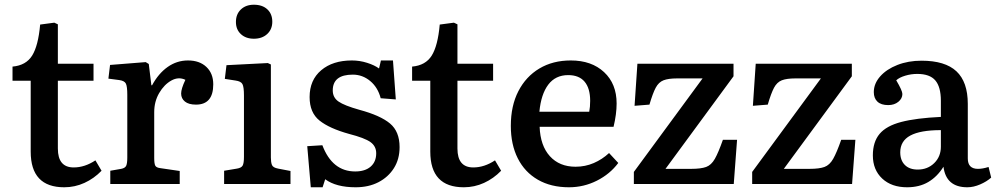

<svg xmlns="http://www.w3.org/2000/svg" viewBox="-20 -779 4220 813"><path d="M252 14Q110 14 110 -137V-437H33V-497Q90 -502 116 -543.5Q142 -585 150 -675L210 -683L225 -676V-509H376V-437H225V-150Q225 -70 292 -70Q339 -70 384 -100L410 -56Q378 -23 337.5 -4.5Q297 14 252 14Z M447 0V-56L493 -64Q509 -67 514 -76.5Q519 -86 519 -112V-378Q519 -413 513 -425Q507 -437 485 -440L439 -446L446 -504L597 -516L610 -508L621 -418H624Q651 -468 690 -495.5Q729 -523 776 -523Q825 -523 854 -495.5Q883 -468 883 -422Q883 -336 810 -336Q779 -336 763 -349Q747 -362 747 -383Q747 -403 765 -441Q736 -455 705.5 -438Q675 -421 654 -385Q633 -349 633 -304V-110Q633 -86 637.5 -77.5Q642 -69 659 -67L741 -55V0Z M1055 -615Q1021 -615 1000 -634.5Q979 -654 979 -686Q979 -719 1000 -739Q1021 -759 1055 -759Q1091 -759 1112 -739.5Q1133 -720 1133 -687Q1133 -655 1111.5 -635Q1090 -615 1055 -615ZM929 0V-56L983 -65Q1002 -68 1007.5 -78Q1013 -88 1013 -115V-375Q1013 -411 1006.5 -423Q1000 -435 977 -438L932 -445L939 -503L1114 -512L1127 -506V-112Q1127 -92 1131.5 -80.5Q1136 -69 1158 -65L1210 -55V0Z M1296 14 1281 -160 1345 -164Q1387 -53 1484 -53Q1526 -53 1549.5 -73.5Q1573 -94 1573 -130Q1573 -160 1548.5 -177.5Q1524 -195 1458 -212Q1375 -235 1333 -268.5Q1291 -302 1291 -368Q1291 -440 1340 -481.5Q1389 -523 1470 -523Q1503 -523 1534.5 -513Q1566 -503 1585 -489L1593 -523H1644L1656 -358L1592 -363Q1580 -409 1547.5 -436Q1515 -463 1474 -463Q1389 -463 1389 -396Q1389 -366 1413.5 -349Q1438 -332 1502 -314Q1591 -290 1631.5 -256Q1672 -222 1672 -156Q1672 -105 1648 -67Q1624 -29 1582.5 -7.5Q1541 14 1486 14Q1403 14 1357 -20L1346 14Z M1944 14Q1802 14 1802 -137V-437H1725V-497Q1782 -502 1808 -543.5Q1834 -585 1842 -675L1902 -683L1917 -676V-509H2068V-437H1917V-150Q1917 -70 1984 -70Q2031 -70 2076 -100L2102 -56Q2070 -23 2029.5 -4.5Q1989 14 1944 14Z M2389 14Q2313 14 2257.5 -18Q2202 -50 2172.5 -108.5Q2143 -167 2143 -246Q2143 -331 2175 -393Q2207 -455 2264 -489Q2321 -523 2397 -523Q2485 -523 2538 -473.5Q2591 -424 2591 -341Q2591 -296 2578 -242H2265Q2268 -162 2308.5 -117.5Q2349 -73 2417 -73Q2458 -73 2494 -88.5Q2530 -104 2559 -131L2598 -89Q2563 -42 2507.5 -14Q2452 14 2389 14ZM2264 -306H2475Q2479 -326 2479 -352Q2479 -405 2455.5 -433Q2432 -461 2386 -461Q2332 -461 2301.5 -420.5Q2271 -380 2264 -306Z M2664 0V-51L2955 -447H2847Q2810 -447 2789.5 -439Q2769 -431 2756.5 -407.5Q2744 -384 2730 -336L2667 -331L2679 -509H3086V-456L2798 -64H2907Q2948 -64 2970 -72Q2992 -80 3007 -106.5Q3022 -133 3041 -187H3101L3087 0Z M3165 0V-51L3456 -447H3348Q3311 -447 3290.5 -439Q3270 -431 3257.5 -407.5Q3245 -384 3231 -336L3168 -331L3180 -509H3587V-456L3299 -64H3408Q3449 -64 3471 -72Q3493 -80 3508 -106.5Q3523 -133 3542 -187H3602L3588 0Z M3821 14Q3755 14 3715.5 -23Q3676 -60 3676 -121Q3676 -178 3704.5 -212Q3733 -246 3796 -262.5Q3859 -279 3964 -284V-352Q3964 -411 3940.5 -438.5Q3917 -466 3864 -466Q3838 -466 3813 -458.5Q3788 -451 3775 -439Q3801 -395 3801 -381Q3801 -362 3784 -348Q3767 -334 3741 -334Q3711 -334 3695.5 -348.5Q3680 -363 3680 -389Q3680 -425 3707 -455.5Q3734 -486 3780 -504Q3826 -522 3882 -522Q3982 -522 4030 -477Q4078 -432 4078 -339V-108Q4078 -64 4121 -64Q4141 -64 4166 -72L4177 -27Q4158 -10 4130 2Q4102 14 4076 14Q3986 14 3975 -73Q3949 -31 3911 -8.5Q3873 14 3821 14ZM3866 -61Q3908 -61 3936 -88.5Q3964 -116 3964 -158V-228Q3877 -228 3834.5 -205Q3792 -182 3792 -134Q3792 -100 3811.5 -80.5Q3831 -61 3866 -61Z"/></svg>

Font: Literata 12pt Medium
Style: Regular
Weight: 500
Designer: Latin by Veronika Burian and Jose Scaglione. Greek by Irene Vlachou. Cyrillic by Vera Evstafieva.
Foundry: TypeTogether
Version: Version 3.002